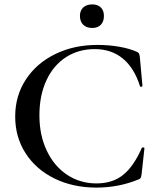

<svg xmlns="http://www.w3.org/2000/svg" viewBox="-20 -840 722 872"><path d="M601 -605Q609 -601 611 -597.5Q613 -594 615 -582L627 -450Q627 -447 622 -446Q617 -445 616 -448Q590 -531 538 -574Q486 -617 410 -617Q337 -617 280 -580.5Q223 -544 191 -475.5Q159 -407 159 -316Q159 -226 192.5 -155.5Q226 -85 285 -46Q344 -7 418 -7Q491 -7 539 -45.5Q587 -84 624 -168Q626 -171 631 -170.5Q636 -170 636 -167L623 -48Q621 -36 619 -32Q617 -28 609 -25Q519 12 418 12Q312 12 228 -29Q144 -70 96.5 -143.5Q49 -217 49 -311Q49 -405 97.5 -479Q146 -553 231 -594.5Q316 -636 422 -636Q473 -636 520 -628Q567 -620 601 -605ZM343 -768Q343 -792 358 -806Q373 -820 399 -820Q424 -820 438 -806Q452 -792 452 -768Q452 -742 438 -727.5Q424 -713 399 -713Q373 -713 358 -727.5Q343 -742 343 -768Z"/></svg>

Font: Cormorant Garamond SemiBold
Style: Regular
Weight: 600
Designer: Christian Thalmann (Catharsis Fonts)
Version: Version 3.000